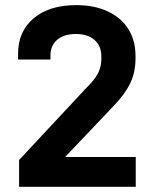

<svg xmlns="http://www.w3.org/2000/svg" viewBox="-20 -721 584 741"><path d="M53.7 -103.5 311.5 -379.9Q344.7 -412.1 357.9 -437.5Q371.1 -462.9 371.1 -493.2V-503.9Q371.1 -543.9 344.7 -566.9Q318.4 -589.8 272.5 -589.8Q227.5 -589.8 201.2 -567.9Q174.8 -545.9 174.8 -506.8V-491.2H49.8V-514.6Q49.8 -599.6 109.9 -650.4Q169.9 -701.2 274.4 -701.2Q344.7 -701.2 396.5 -676.8Q448.2 -652.3 475.6 -608.4Q502.9 -564.5 502.9 -506.8V-494.1Q502.9 -441.4 481.9 -398.4Q460.9 -355.5 417 -310.5L231.4 -115.2H503.9V0H53.7Z"/></svg>

Font: Altinn-DIN Exp
Style: DINExp-Bold
Weight: 700
Width: 7
Designer: Charles Nix
Foundry: Altinn
Version: Version 2.00